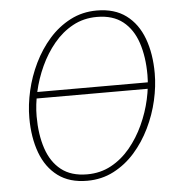

<svg xmlns="http://www.w3.org/2000/svg" viewBox="-50 -719 713 778"><g transform="rotate(-5 306.0 -330.0)"><path d="M274 12Q202 12 155 -23Q108 -58 85 -120Q62 -182 62 -262Q62 -315 75 -372Q88 -429 114 -482.5Q140 -536 177.5 -578.5Q215 -621 264 -646.5Q313 -672 372 -672Q444 -672 491 -637Q538 -602 561 -540Q584 -478 584 -398Q584 -345 571 -288Q558 -231 532 -177.5Q506 -124 468.5 -81.5Q431 -39 382 -13.5Q333 12 274 12ZM276 -14Q330 -14 374 -38Q418 -62 451.5 -102.5Q485 -143 508 -193Q531 -243 542.5 -295Q554 -347 554 -394Q554 -468 535 -525Q516 -582 475.5 -614Q435 -646 370 -646Q316 -646 272 -622Q228 -598 194.5 -557.5Q161 -517 138 -467Q115 -417 103.5 -365Q92 -313 92 -266Q92 -192 111 -135Q130 -78 170.5 -46Q211 -14 276 -14ZM85 -338 90 -364H563L558 -338Z"/></g></svg>

Font: Source Sans 3 VF
Style: Italic
Weight: 200
Italic angle: -11°
Designer: Paul D. Hunt
Foundry: Adobe Systems Incorporated
Version: Version 3.042;hotconv 1.0.118;makeotfexe 2.5.65603